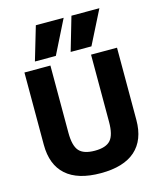

<svg xmlns="http://www.w3.org/2000/svg" viewBox="-143 -1102 1016 1214"><g transform="rotate(-15 365.0 -495.0)"><path d="M514 -780H378L442 -1000H625ZM281 -780H144L209 -1000H391ZM365 10Q215 10 138.5 -58Q62 -126 62 -257V-730H232V-290Q232 -205 262 -171Q292 -137 365 -137Q438 -137 468 -171Q498 -205 498 -290V-730H668V-257Q668 -126 591.5 -58Q515 10 365 10Z"/></g></svg>

Font: M PLUS 1 ExtraBold
Style: Regular
Weight: 800
Designer: Coji Morishita
Foundry: UNDERFOREST DESIGN
Version: Version 1.001